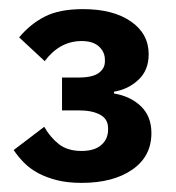

<svg xmlns="http://www.w3.org/2000/svg" viewBox="-20 -724 385 421"><path d="M152 -554Q183 -554 196.5 -564Q210 -574 210 -589V-593Q210 -610 197 -622Q184 -634 159 -634Q111 -634 78 -590L22 -642Q46 -671 78 -687.5Q110 -704 162 -704Q228 -704 267 -677Q306 -650 306 -605Q306 -570 283.5 -549Q261 -528 230 -523V-519Q266 -513 289 -491Q312 -469 312 -432Q312 -381 270 -352Q228 -323 159 -323Q128 -323 104.5 -329Q81 -335 63.5 -344.5Q46 -354 33 -367Q20 -380 10 -395L77 -446Q90 -423 109 -408Q128 -393 159 -393Q187 -393 202 -406Q217 -419 217 -440V-443Q217 -463 199.5 -472.5Q182 -482 152 -482H116V-554Z"/></svg>

Font: IBM Plex Sans KR SmBld
Style: Regular
Weight: 600
Designer: Mike Abbink; Paul van der Laan; Pieter van Rosmalen; Wujin Sim; Chorong Kim; Dohee Lee;
Foundry: Sandoll Inc.
Version: Version 1.002